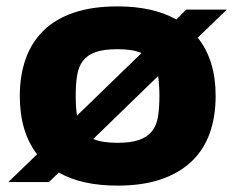

<svg xmlns="http://www.w3.org/2000/svg" viewBox="-20 -570 735 601"><path d="M96 -87Q42 -157 42 -270Q42 -334 60.5 -386Q79 -438 116.5 -474.5Q154 -511 211.5 -530.5Q269 -550 348 -550Q459 -550 532 -509L563 -540H690L599 -452Q655 -382 655 -270Q655 -205 636.5 -153Q618 -101 579.5 -64.5Q541 -28 483.5 -8.5Q426 11 348 11Q235 11 164 -30L133 0H6ZM348 -123Q390 -123 415.5 -132Q441 -141 455.5 -159Q470 -177 474.5 -204.5Q479 -232 479 -270Q479 -287 478 -302.5Q477 -318 475 -332L272 -135Q299 -123 348 -123ZM217 -270Q217 -252 218 -237Q219 -222 221 -208L423 -404Q396 -416 348 -416Q305 -416 279.5 -407Q254 -398 240 -380Q226 -362 221.5 -334.5Q217 -307 217 -270Z"/></svg>

Font: Encode Sans Wide
Style: Bold
Weight: 700
Designer: Pablo Impallari, Andres Torresi
Foundry: Pablo Impallari, Andres Torresi
Version: Version 1.000; ttfautohint (v1.00) -l 8 -r 50 -G 200 -x 14 -